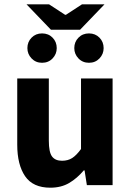

<svg xmlns="http://www.w3.org/2000/svg" viewBox="-20 -861 608 893"><path d="M214 12Q133.3 12 96.7 -41.5Q60.2 -95 60.2 -188V-496H207.1V-207Q207.1 -153.2 222 -133.3Q236.9 -113.3 268.5 -113.3Q296 -113.3 315.8 -126Q335.5 -138.6 356.8 -167.9V-496H503.7V0H384L373.3 -68.6H369.7Q338.8 -31.8 301.7 -9.9Q264.5 12 214 12ZM175.6 -569Q146.2 -569 126.8 -589.3Q107.4 -609.5 107.4 -637.3Q107.4 -666.1 126.8 -685.8Q146.2 -705.6 175.6 -705.6Q205.3 -705.6 224.6 -685.8Q243.9 -666.1 243.9 -637.3Q243.9 -609.5 224.6 -589.3Q205.3 -569 175.6 -569ZM393.8 -569Q364.3 -569 344.9 -589.3Q325.5 -609.5 325.5 -637.3Q325.5 -666.1 344.9 -685.8Q364.3 -705.6 393.8 -705.6Q423.4 -705.6 442.7 -685.8Q462 -666.1 462 -637.3Q462 -609.5 442.7 -589.3Q423.4 -569 393.8 -569ZM217 -722.6 103.5 -840.7H208.4L282.7 -792.2H286.7L361.1 -840.7H465.9L352.4 -722.6Z"/></svg>

Font: SourceSans3VF
Style: Regular
Weight: 200
Designer: Paul D. Hunt
Foundry: Adobe
Version: Version 3.052;hotconv 1.1.0;makeotfexe 2.6.0